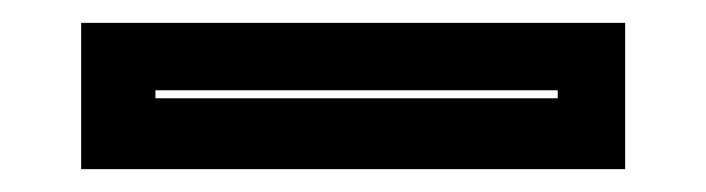

<svg xmlns="http://www.w3.org/2000/svg" viewBox="-20 -20 618 168"><path d="M51 128V0H527V128ZM116 66H468V59H116Z"/></svg>

Font: Tourney Expanded ExtraBold
Style: Regular
Weight: 800
Width: 7
Designer: Tyler Finck
Foundry: Etcetera Type Co
Version: Version 1.010; ttfautohint (v1.8.3)